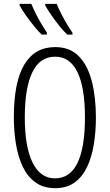

<svg xmlns="http://www.w3.org/2000/svg" viewBox="-20 -969 571 999"><path d="M479 -358Q479 -283 468 -216.5Q457 -150 432.5 -99Q408 -48 367.5 -19Q327 10 267 10Q206 10 164.5 -20Q123 -50 98.5 -101.5Q74 -153 63 -219.5Q52 -286 52 -359Q52 -542 106.5 -633Q161 -724 267 -724Q344 -724 390.5 -676Q437 -628 458 -545Q479 -462 479 -358ZM109 -358Q109 -205 149.5 -123Q190 -41 266 -41Q344 -41 383 -121Q422 -201 422 -358Q422 -513 383 -593.5Q344 -674 267 -674Q187 -674 148 -592.5Q109 -511 109 -358ZM275 -949Q283 -928 298 -898.5Q313 -869 329.5 -841.5Q346 -814 357 -799V-789H331Q314 -803 291 -831.5Q268 -860 247 -890.5Q226 -921 215 -941V-949ZM143 -949Q153 -924 167.5 -895.5Q182 -867 197.5 -841Q213 -815 224 -799V-789H197Q181 -804 158 -832Q135 -860 114 -890Q93 -920 82 -941V-949Z"/></svg>

Font: Noto Sans ExtraCondensed Light
Style: Regular
Weight: 300
Width: 2
Designer: Monotype Design Team
Foundry: Monotype Imaging Inc.
Version: Version 2.013; ttfautohint (v1.8.4.7-5d5b)